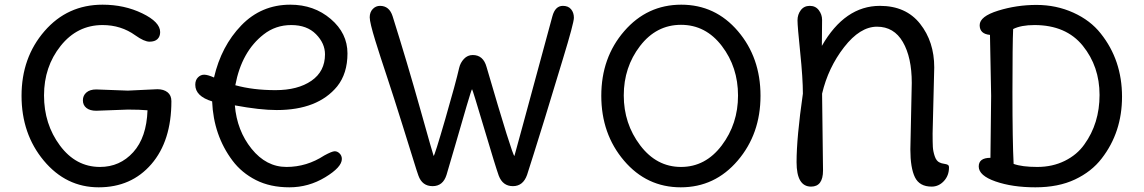

<svg xmlns="http://www.w3.org/2000/svg" viewBox="-20 -785 4884 820"><path d="M526 -398 652 -404Q679 -404 695.5 -391Q712 -378 712 -353Q712 -183 626.5 -84Q541 15 401.5 15Q262 15 167 -99Q72 -213 72 -376Q72 -539 170 -652Q268 -765 418 -765Q511 -765 587.5 -728Q664 -691 664 -648Q664 -629 652.5 -618Q641 -607 618.5 -607Q596 -607 558 -634Q497 -678 418 -678Q310 -678 239 -589Q168 -500 168 -377.5Q168 -255 236 -163.5Q304 -72 407 -72Q492 -72 549 -135Q606 -198 610 -314Q577 -317 526 -317L391 -312Q364 -312 349 -324Q334 -336 334 -356.5Q334 -377 349 -390Q364 -403 391 -403Z M1368 -553Q1368 -600 1329.5 -639Q1291 -678 1224 -678Q1157 -678 1106 -638Q1012 -565 985 -421Q1061 -400 1156.5 -400Q1252 -400 1310 -440Q1368 -480 1368 -553ZM973 -99Q892 -207 886 -352Q814 -374 814 -423Q814 -443 825.5 -454.5Q837 -466 852 -466Q867 -466 894 -454Q925 -588 1010.5 -676.5Q1096 -765 1220 -765Q1321 -765 1392.5 -704Q1464 -643 1464 -557Q1464 -471 1420 -416Q1337 -315 1162 -315Q1090 -315 983 -335Q992 -227 1054.5 -149.5Q1117 -72 1203.5 -72Q1290 -72 1365 -121Q1398 -139 1409.5 -139Q1421 -139 1430.5 -129.5Q1440 -120 1440 -106Q1440 -71 1369 -28Q1298 15 1216 15Q1134 15 1073 -16Q1012 -47 973 -99Z M2231 -38Q2214 10 2170.5 10Q2127 10 2110 -35Q2097 -71 2047.5 -237.5Q1998 -404 1996 -404Q1994 -404 1972.5 -331Q1951 -258 1924 -164Q1897 -70 1887 -38Q1872 10 1827.5 10Q1783 10 1767 -35Q1762 -48 1744 -106.5Q1726 -165 1700.5 -246Q1675 -327 1663 -364.5Q1651 -402 1634 -453.5Q1617 -505 1606 -538.5Q1595 -572 1583 -611Q1559 -689 1559 -711Q1559 -733 1572 -746.5Q1585 -760 1603 -760Q1643 -760 1657 -715Q1719 -518 1775 -318.5Q1831 -119 1832 -119Q1836 -119 1881.5 -276Q1927 -433 1941 -495Q1946 -517 1961.5 -533.5Q1977 -550 1999 -550Q2044 -550 2058 -499Q2169 -119 2177 -119L2212 -247Q2247 -375 2288 -527Q2329 -679 2339 -715Q2351 -760 2384 -760Q2407 -760 2419 -745.5Q2431 -731 2431 -709Q2431 -687 2384 -533Q2337 -379 2307 -280Q2249 -93 2231 -38Z M2888.5 -72Q2993 -72 3062.5 -164Q3132 -256 3132 -377Q3132 -498 3063 -588.5Q2994 -679 2888.5 -679Q2783 -679 2713.5 -588.5Q2644 -498 2644 -377.5Q2644 -257 2714 -164.5Q2784 -72 2888.5 -72ZM3131.5 -652Q3228 -539 3228 -376Q3228 -213 3130.5 -99Q3033 15 2887.5 15Q2742 15 2645 -99Q2548 -213 2548 -376Q2548 -539 2646 -652Q2744 -765 2889.5 -765Q3035 -765 3131.5 -652Z M3970 -497 3963 -215Q3963 -177 3964 -158Q3965 -139 3972 -118Q3979 -97 3993 -91Q4001 -87 4012 -85.5Q4023 -84 4028 -81Q4033 -78 4033 -70Q4033 -35 4011 -11.5Q3989 12 3959 12Q3907 12 3887.5 -28Q3868 -68 3868 -147L3874 -431Q3874 -540 3836 -605.5Q3798 -671 3725.5 -671Q3653 -671 3585 -583.5Q3517 -496 3491 -385L3495 -57Q3495 12 3444 12Q3382 12 3382 -92.5Q3382 -197 3409 -385Q3409 -450 3397.5 -561.5Q3386 -673 3386 -698Q3386 -723 3400 -741.5Q3414 -760 3438.5 -760Q3463 -760 3477 -741.5Q3491 -723 3491 -700Q3491 -677 3490.5 -644.5Q3490 -612 3490 -589Q3588 -760 3738 -760Q3849 -760 3909.5 -683.5Q3970 -607 3970 -497Z M4213 -376 4208 -636Q4164 -640 4164 -677.5Q4164 -715 4243 -739.5Q4322 -764 4406.5 -764Q4491 -764 4564 -731Q4637 -698 4681 -642Q4772 -528 4772 -372Q4772 -220 4685 -108Q4642 -52 4571 -18.5Q4500 15 4402 15Q4304 15 4232 -10Q4160 -35 4160 -74Q4160 -111 4210 -111ZM4398 -678Q4341 -678 4307 -661Q4304 -599 4304 -390.5Q4304 -182 4309 -85Q4345 -72 4410 -72Q4475 -72 4527.5 -98Q4580 -124 4611 -168Q4676 -258 4676 -379.5Q4676 -501 4604.5 -589.5Q4533 -678 4398 -678Z"/></svg>

Font: Delius Unicase
Style: Regular
Weight: 400
Designer: Natalia Raices
Foundry: Natalia Raices
Version: Version 1.002